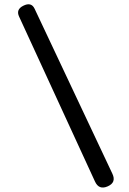

<svg xmlns="http://www.w3.org/2000/svg" viewBox="-20 -812 590 876"><path d="M85.9 -785.6Q122.6 -804.2 137.7 -772.5L492.7 -19.5Q511.7 20.5 471.7 38.1Q431.2 56.2 413.1 15.6L66.9 -736.8Q52.2 -768.6 85.9 -785.6Z"/></svg>

Font: Comic Relief LRS
Style: Regular
Weight: 400
Designer: Jeff Davis
Foundry: Loudifier
Version: Version 1.0